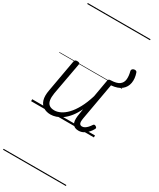

<svg xmlns="http://www.w3.org/2000/svg" viewBox="-358 -1110 1413 1711"><g transform="rotate(30 348.5 -255.0)"><path d="M208 17Q166 17 135 -2Q104 -21 91.5 -61Q79 -101 91 -164L150 -495Q153 -506 159 -510.5Q165 -515 179 -515Q194 -515 200.5 -509.5Q207 -504 204 -493L144 -164Q137 -121 142 -91.5Q147 -62 166 -47Q185 -32 219 -32Q249 -32 282 -48Q315 -64 347.5 -98Q380 -132 410 -186.5Q440 -241 464 -319L495 -496Q497 -507 503 -511.5Q509 -516 523 -516Q582 -518 609 -538Q636 -558 640 -593Q644 -628 632 -674Q629 -685 635.5 -693Q642 -701 652.5 -703.5Q663 -706 672.5 -703Q682 -700 685 -689Q703 -636 695 -590Q687 -544 651 -514Q615 -484 546 -478L479 -101Q475 -78 475.5 -62.5Q476 -47 483.5 -39Q491 -31 504 -31Q519 -31 532.5 -39Q546 -47 558.5 -60.5Q571 -74 582 -91Q587 -99 594 -100Q601 -101 610 -95Q619 -90 620.5 -83Q622 -76 617 -69Q606 -48 587.5 -28Q569 -8 546 4.5Q523 17 496 17Q474 17 459 10Q444 3 435 -11Q426 -25 424 -45.5Q422 -66 425 -91L437 -169Q412 -117 383 -81Q354 -45 323.5 -23.5Q293 -2 263.5 7.5Q234 17 208 17ZM0 490H646V500H0ZM0 -20H646V0H0ZM0 -505H646V-500H0ZM0 -1010H646V-1000H0Z"/></g></svg>

Font: Playwrite ZA Guides
Style: Regular
Weight: 400
Designer: Veronika Burian, José Scaglione
Foundry: TypeTogether
Version: Version 1.003